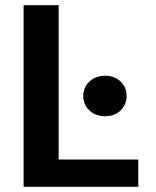

<svg xmlns="http://www.w3.org/2000/svg" viewBox="-20 -720 602 740"><path d="M71 0V-700H206V-105H513V0ZM385 -272Q348 -272 324.5 -294.5Q301 -317 301 -350Q301 -383 324.5 -405.5Q348 -428 385 -428Q422 -428 445 -405.5Q468 -383 468 -350Q468 -317 445 -294.5Q422 -272 385 -272Z"/></svg>

Font: DM Sans 12pt
Style: Bold
Weight: 700
Version: Version 4.004;gftools[0.9.30]